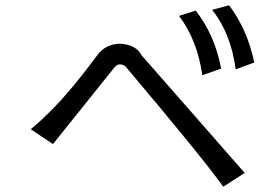

<svg xmlns="http://www.w3.org/2000/svg" viewBox="-20 -775 1040 725"><path d="M823 -70 904 -122 514 -567Q494 -606 434 -610Q378 -609 347 -566Q229 -407 145 -331Q137 -321 96 -287L180 -231L407 -514Q420 -532 432 -532Q444 -532 454 -524Q738 -188 823 -70ZM656 -715Q725 -624 744 -491L815 -516Q791 -643 719 -735ZM845 -755 781 -738Q852 -649 870 -513L940 -539Q914 -664 845 -755Z"/></svg>

Font: Sawarabi Gothic
Style: Regular
Weight: 400
Designer: mshio (mshio@users.sourceforge.jp)
Version: Version 20141215